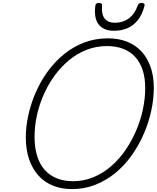

<svg xmlns="http://www.w3.org/2000/svg" viewBox="-20 -1278 1075 1317"><path d="M474 19Q402 19 343.5 -4.5Q285 -28 243.5 -74Q202 -120 179.5 -186Q157 -252 157 -335Q157 -412 175 -491.5Q193 -571 226.5 -647Q260 -723 308.5 -789.5Q357 -856 420 -907Q483 -958 558.5 -986.5Q634 -1015 720 -1015Q793 -1015 851.5 -992Q910 -969 950.5 -925Q991 -881 1013 -818Q1035 -755 1035 -677Q1035 -600 1017.5 -518.5Q1000 -437 966 -359Q932 -281 883.5 -212.5Q835 -144 772.5 -92.5Q710 -41 635 -11Q560 19 474 19ZM481 -35Q555 -35 621 -62.5Q687 -90 742.5 -138Q798 -186 841 -249Q884 -312 914.5 -383.5Q945 -455 960.5 -529Q976 -603 976 -673Q976 -744 958.5 -797.5Q941 -851 907 -888Q873 -925 824 -943.5Q775 -962 714 -962Q640 -962 573.5 -936Q507 -910 451.5 -863.5Q396 -817 352.5 -756.5Q309 -696 278.5 -626Q248 -556 232.5 -483Q217 -410 217 -339Q217 -266 234.5 -209Q252 -152 286 -113.5Q320 -75 369 -55Q418 -35 481 -35ZM762 -1067Q691 -1067 657 -1110Q623 -1153 634 -1239Q635 -1249 641 -1253.5Q647 -1258 659 -1258Q670 -1258 675.5 -1253Q681 -1248 680 -1239Q675 -1179 698 -1150.5Q721 -1122 768 -1122Q824 -1122 864.5 -1152.5Q905 -1183 923 -1237Q928 -1249 934 -1253.5Q940 -1258 951 -1258Q963 -1258 968.5 -1252.5Q974 -1247 971 -1237Q955 -1177 925.5 -1140Q896 -1103 855 -1085Q814 -1067 762 -1067Z"/></svg>

Font: Playwrite RO ExtraLight
Style: Regular
Weight: 250
Version: Version 1.002